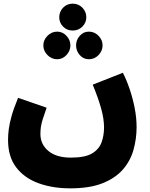

<svg xmlns="http://www.w3.org/2000/svg" viewBox="-20 -799 822 1050"><path d="M24 -34Q24 -62 28 -93Q32 -124 43.5 -165Q55 -206 79 -264L235 -210Q221 -171 213.5 -146.5Q206 -122 203.5 -104Q201 -86 201 -66Q201 -10 244.5 26.5Q288 63 368 63Q445 63 483.5 40Q522 17 535.5 -21Q549 -59 549 -102Q549 -150 532.5 -208Q516 -266 487 -336L652 -401Q672 -362 689 -312Q706 -262 716.5 -208.5Q727 -155 727 -104Q727 -40 710 20.5Q693 81 652 128Q611 175 541 203Q471 231 364 231Q269 231 192 203.5Q115 176 69.5 117.5Q24 59 24 -34ZM378 -632Q346 -632 325 -653.5Q304 -675 304 -704Q304 -735 325 -757Q346 -779 378 -779Q409 -779 430.5 -757Q452 -735 452 -704Q452 -675 430.5 -653.5Q409 -632 378 -632ZM293 -475Q262 -475 239.5 -498Q217 -521 217 -551Q217 -580 239.5 -603Q262 -626 293 -626Q322 -626 343.5 -603Q365 -580 365 -551Q365 -521 343.5 -498Q322 -475 293 -475ZM466 -475Q436 -475 416 -498Q396 -521 396 -551Q396 -580 416 -603Q436 -626 466 -626Q497 -626 519 -603Q541 -580 541 -551Q541 -521 519 -498Q497 -475 466 -475Z"/></svg>

Font: Noto Sans Arabic Blk
Style: Regular
Weight: 900
Designer: Monotype Design Team, Nadine Chahine, Nizar Qandah and Khaled Hosny
Foundry: Monotype Imaging Inc.
Version: Version 2.012; ttfautohint (v1.8.4.7-5d5b)